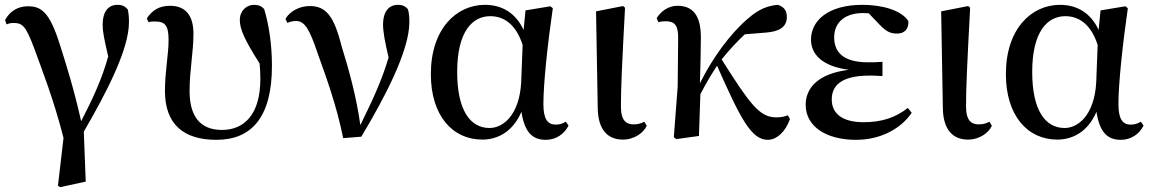

<svg xmlns="http://www.w3.org/2000/svg" viewBox="-20 -563 4773 795"><path d="M220 206 229 212 335 189 327 -18C417 -173 514 -356 514 -471C514 -492 513 -506 509 -524C497 -537 487 -543 466 -543C428 -543 405 -514 405 -461C405 -431 411 -404 428 -329C402 -236 366 -158 316 -61C287 -192 252 -303 227 -381C185 -514 150 -537 96 -537C54 -537 21 -517 1 -480L7 -462C17 -466 26 -468 35 -468C74 -468 87 -455 122 -362C153 -276 202 -153 243 8Z M876 16C1021 16 1106 -77 1106 -290C1106 -378 1094 -458 1074 -525C1064 -537 1051 -543 1032 -543C1000 -543 973 -518 973 -480C973 -443 992 -399 1055 -300C1057 -278 1058 -256 1058 -236C1058 -90 992 -25 899 -25C806 -25 765 -85 765 -186C765 -273 781 -347 781 -423C781 -496 751 -539 684 -539C641 -539 611 -522 588 -487L595 -471C603 -474 612 -474 622 -474C665 -474 678 -456 678 -397C678 -338 663 -267 663 -186C663 -47 742 16 876 16Z M1401 9 1476 3C1571 -155 1675 -352 1675 -471C1675 -493 1674 -507 1669 -525C1658 -537 1647 -543 1628 -543C1588 -543 1566 -512 1566 -462C1566 -432 1574 -388 1589 -325C1560 -227 1522 -147 1472 -45C1456 -162 1424 -277 1394 -373C1363 -497 1329 -538 1263 -538C1223 -538 1182 -519 1162 -485L1170 -468C1180 -473 1192 -476 1206 -476C1242 -476 1262 -441 1295 -343C1332 -240 1374 -125 1401 9Z M1977 15C2039 15 2103 -16 2139 -100C2152 -17 2183 16 2240 16C2284 16 2318 -10 2334 -43L2323 -59C2310 -52 2299 -47 2281 -47C2248 -47 2230 -69 2230 -132C2230 -218 2248 -385 2269 -529L2259 -537L2156 -520L2148 -439C2116 -508 2060 -543 1988 -543C1870 -543 1764 -444 1764 -256C1764 -85 1853 15 1977 15ZM2144 -377 2138 -221C2130 -87 2064 -33 2007 -33C1926 -33 1873 -108 1873 -265C1873 -434 1937 -496 2010 -496C2065 -496 2116 -464 2144 -377Z M2559 15C2608 15 2645 -14 2658 -42L2648 -59C2636 -53 2623 -48 2604 -48C2573 -48 2551 -63 2551 -123C2551 -197 2555 -286 2568 -531L2560 -538L2448 -516L2455 -116C2456 -25 2497 15 2559 15Z M3159 16C3194 16 3231 -14 3251 -70L3242 -86C3232 -81 3215 -77 3194 -77C3124 -77 3084 -134 2968 -317C3001 -358 3033 -392 3064 -421L3150 -428C3207 -432 3238 -451 3238 -493C3238 -524 3221 -537 3200 -543C3161 -539 3125 -528 3078 -487C3005 -425 2931 -325 2878 -218C2880 -282 2882 -345 2882 -405C2883 -503 2846 -539 2785 -539C2746 -539 2716 -515 2699 -488L2706 -471C2715 -474 2725 -475 2736 -475C2774 -475 2789 -458 2788 -403L2786 -204L2770 5L2780 13L2874 0L2880 -173C2906 -223 2924 -252 2949 -291C3046 -72 3091 16 3159 16Z M3524 16C3628 16 3711 -31 3755 -96L3739 -116C3688 -76 3631 -57 3556 -57C3466 -57 3424 -94 3424 -151C3424 -207 3461 -250 3581 -250C3593 -250 3604 -250 3634 -248V-307C3609 -305 3592 -305 3574 -305C3472 -305 3434 -347 3434 -408C3434 -470 3478 -509 3554 -509L3577 -508L3621 -462C3652 -429 3670 -424 3696 -424C3725 -424 3744 -444 3741 -476C3712 -521 3632 -543 3551 -543C3407 -543 3338 -476 3338 -399C3338 -338 3385 -288 3495 -274C3365 -258 3316 -197 3316 -129C3316 -38 3403 16 3524 16Z M3988 15C4037 15 4074 -14 4087 -42L4077 -59C4065 -53 4052 -48 4033 -48C4002 -48 3980 -63 3980 -123C3980 -197 3984 -286 3997 -531L3989 -538L3877 -516L3884 -116C3885 -25 3926 15 3988 15Z M4358 15C4420 15 4484 -16 4520 -100C4533 -17 4564 16 4621 16C4665 16 4699 -10 4715 -43L4704 -59C4691 -52 4680 -47 4662 -47C4629 -47 4611 -69 4611 -132C4611 -218 4629 -385 4650 -529L4640 -537L4537 -520L4529 -439C4497 -508 4441 -543 4369 -543C4251 -543 4145 -444 4145 -256C4145 -85 4234 15 4358 15ZM4525 -377 4519 -221C4511 -87 4445 -33 4388 -33C4307 -33 4254 -108 4254 -265C4254 -434 4318 -496 4391 -496C4446 -496 4497 -464 4525 -377Z"/></svg>

Font: Noto Serif CJK KR SemiBold
Style: Regular
Weight: 600
Designer: Ryoko NISHIZUKA 西塚涼子 (kana & ideographs); Frank Grießhammer (Latin, Greek & Cyrillic); Wenlong ZHANG 张文龙 (bopomofo); San
Foundry: Adobe
Version: Version 2.001;hotconv 1.1.0;makeotfexe 2.6.0